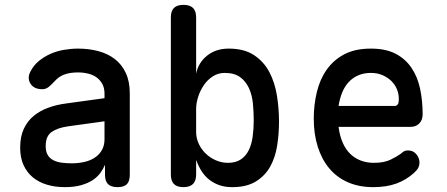

<svg xmlns="http://www.w3.org/2000/svg" viewBox="-20 -760 1840 790"><path d="M410 -356V-375Q410 -398 401 -414.5Q392 -431 377.5 -441.5Q363 -452 343 -457Q323 -462 301 -462Q268 -462 245 -453.5Q222 -445 206 -427Q199 -419 192.5 -413Q186 -407 180.5 -402.5Q175 -398 168.5 -395.5Q162 -393 154 -393Q119 -393 105 -416.5Q91 -440 106 -467Q119 -492 140.5 -509.5Q162 -527 188 -538.5Q214 -550 243.5 -555Q273 -560 301 -560Q346 -560 385 -549.5Q424 -539 452.5 -517Q481 -495 497.5 -460Q514 -425 514 -376V-41Q514 -14 502 -2Q490 10 463.5 10Q437 10 424.5 -2.5Q412 -15 412 -41V-82Q405 -65 393 -48.5Q381 -32 361.5 -19Q342 -6 313.5 2Q285 10 247 10Q207 10 173.5 0Q140 -10 115.5 -30Q91 -50 77 -80.5Q63 -111 63 -152Q63 -198 78 -230Q93 -262 118.5 -283Q144 -304 178 -316.5Q212 -329 250 -334ZM410 -261 259 -240Q217 -234 192.5 -217Q168 -200 168 -159Q168 -136 176.5 -122Q185 -108 200 -100.5Q215 -93 234.5 -90.5Q254 -88 276 -88Q302 -88 326.5 -93.5Q351 -99 369.5 -111Q388 -123 399 -142Q410 -161 410 -187Z M735 10Q708 10 695.5 -3Q683 -16 683 -42V-688Q683 -715 696 -727.5Q709 -740 735 -740Q761 -740 774 -727.5Q787 -715 787 -688V-457Q796 -502 832 -531Q868 -560 921 -560Q985 -560 1025.5 -533Q1066 -506 1088.5 -463Q1111 -420 1119.5 -366.5Q1128 -313 1128 -260Q1128 -210 1120.5 -161.5Q1113 -113 1092 -75Q1071 -37 1033 -13.5Q995 10 936 10Q905 10 881.5 1.5Q858 -7 840 -21.5Q822 -36 809 -56.5Q796 -77 787 -102V-42Q787 -16 774 -3Q761 10 735 10ZM918 -90Q949 -90 970 -103.5Q991 -117 1003 -141Q1015 -165 1019.5 -197Q1024 -229 1024 -264Q1024 -300 1020.5 -335Q1017 -370 1004 -398Q991 -426 967.5 -443Q944 -460 904 -460Q878 -460 856 -446Q834 -432 819 -410Q804 -388 795.5 -362Q787 -336 787 -311V-217Q787 -192 797.5 -169Q808 -146 826 -128.5Q844 -111 868 -100.5Q892 -90 918 -90Z M1659 -141Q1680 -141 1693 -125.5Q1706 -110 1706 -91Q1706 -80 1701.5 -70.5Q1697 -61 1683 -48Q1667 -34 1649 -23Q1631 -12 1610 -4.5Q1589 3 1565.5 6.5Q1542 10 1516 10Q1457 10 1411.5 -10Q1366 -30 1335 -67Q1304 -104 1287.5 -156Q1271 -208 1271 -272Q1271 -328 1283.5 -380.5Q1296 -433 1324 -473Q1352 -513 1396.5 -536.5Q1441 -560 1506 -560Q1567 -560 1607.5 -539Q1648 -518 1673 -481Q1698 -444 1708.5 -395Q1719 -346 1719 -289Q1719 -267 1705.5 -252.5Q1692 -238 1669 -238H1373Q1378 -200 1390.5 -172Q1403 -144 1422 -126Q1441 -108 1465.5 -99Q1490 -90 1518 -90Q1561 -90 1588 -103.5Q1615 -117 1630 -128Q1638 -136 1644.5 -138.5Q1651 -141 1659 -141ZM1373 -324H1606Q1611 -324 1616 -329.5Q1621 -335 1621 -353Q1621 -373 1613.5 -392Q1606 -411 1591 -426Q1576 -441 1554.5 -450.5Q1533 -460 1506 -460Q1477 -460 1454 -450Q1431 -440 1414.5 -422Q1398 -404 1388 -379.5Q1378 -355 1373 -324Z"/></svg>

Font: Maple Mono Normal NL Medium
Style: Regular
Weight: 500
Monospace: yes
Designer: subframe7536
Version: Version 7.000